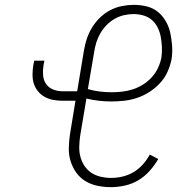

<svg xmlns="http://www.w3.org/2000/svg" viewBox="-20 -763 790 791"><path d="M437 8Q409 8 382 2.5Q355 -3 332.5 -16.5Q310 -30 294.5 -51.5Q279 -73 271 -98.5Q263 -124 263.5 -152Q264 -180 268 -208L291 -348H236Q217 -348 198.5 -351.5Q180 -355 164 -364Q148 -373 136.5 -387Q125 -401 119.5 -418Q114 -435 114 -454.5Q114 -474 117 -493L121 -513H163L159 -493Q156 -473 157.5 -453Q159 -433 169.5 -417.5Q180 -402 198.5 -394.5Q217 -387 237 -387H298L326 -556Q330 -580 338 -604Q346 -628 359.5 -650Q373 -672 392 -690.5Q411 -709 434 -721Q457 -733 482 -738Q507 -743 531 -743Q559 -743 585 -736.5Q611 -730 630.5 -714Q650 -698 663 -675.5Q676 -653 681.5 -627.5Q687 -602 689 -575Q691 -548 687 -520Q682 -494 670.5 -468Q659 -442 639.5 -421Q620 -400 596 -384.5Q572 -369 545.5 -360Q519 -351 492 -348Q465 -345 438 -345Q412 -345 386.5 -348Q361 -351 336 -357L310 -202Q307 -180 306.5 -158Q306 -136 311.5 -116Q317 -96 328.5 -79Q340 -62 356.5 -51Q373 -40 394.5 -35Q416 -30 437 -30Q461 -30 484.5 -35.5Q508 -41 529.5 -53.5Q551 -66 568 -85Q585 -104 597 -126L632 -108Q617 -82 596.5 -59Q576 -36 550 -20.5Q524 -5 494.5 1.5Q465 8 437 8ZM439 -383Q461 -383 483.5 -385.5Q506 -388 527.5 -395Q549 -402 569 -414.5Q589 -427 605 -444.5Q621 -462 631 -483.5Q641 -505 645 -526Q648 -548 647 -569Q646 -590 642.5 -610Q639 -630 630 -648.5Q621 -667 606.5 -680Q592 -693 572 -699Q552 -705 530 -705Q511 -705 491 -700.5Q471 -696 452.5 -685.5Q434 -675 419 -659.5Q404 -644 393.5 -626Q383 -608 377 -588.5Q371 -569 368 -549L342 -396Q366 -389 390 -386Q414 -383 439 -383Z"/></svg>

Font: Iosevka Etoile Extralight
Style: Italic
Weight: 200
Italic angle: -9°
Designer: Belleve Invis
Foundry: Belleve Invis
Version: Version 22.1.2; ttfautohint (v1.8.4)